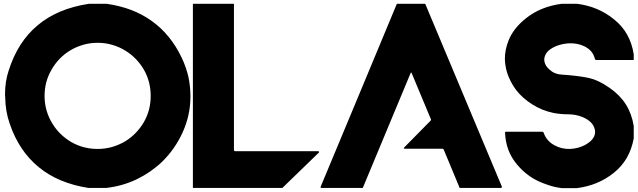

<svg xmlns="http://www.w3.org/2000/svg" viewBox="-20 -800 3291 991"><path d="M531.2 -780.3Q668 -760.7 763.7 -691.4Q860.4 -622.1 917 -503.9Q941.4 -453.1 953.1 -400.4Q962.9 -351.6 962.9 -303.7Q962.9 -300.8 962.9 -296.9Q961.9 -202.1 921.9 -115.2Q882.8 -29.3 815.4 36.1Q758.8 89.8 686.5 125Q613.3 160.2 529.3 169.9Q498 169.9 435.5 169.9Q280.3 145.5 179.7 62.5Q78.1 -20.5 30.3 -161.1Q7.8 -224.6 6.8 -298.8Q5.9 -305.7 5.9 -312.5Q5.9 -378.9 24.4 -434.6Q71.3 -584 174.8 -669.9Q277.3 -755.9 438.5 -780.3Q460.9 -780.3 480.5 -780.3Q500 -780.3 531.2 -780.3ZM484.4 -579.1Q444.3 -579.1 408.2 -568.4Q371.1 -557.6 339.8 -538.1Q281.2 -502 246.1 -440.4Q210 -378.9 210 -304.7Q210 -265.6 220.7 -228.5Q231.4 -192.4 251 -161.1Q287.1 -102.5 348.6 -66.4Q410.2 -31.2 484.4 -31.2Q523.4 -31.2 560.5 -42Q596.7 -52.7 628.9 -72.3Q686.5 -108.4 722.7 -169.9Q757.8 -231.4 757.8 -304.7Q757.8 -378.9 722.7 -440.4Q686.5 -502 627.9 -538.1Q596.7 -557.6 559.6 -568.4Q523.4 -579.1 484.4 -579.1Z M1187.5 -780.3Q1187.5 -528.3 1187.5 -25.4Q1187.5 -22.5 1189.5 -21.5Q1190.4 -19.5 1192.4 -19.5Q1335.9 -19.5 1623 -19.5Q1624 -19.5 1625 -18.6Q1627 -17.6 1627 -15.6Q1627 -15.6 1627 -14.6Q1626 -13.7 1626 -12.7Q1563.5 47.9 1437.5 169.9Q1284.2 169.9 975.6 169.9Q975.6 -146.5 975.6 -780.3Q1026.4 -780.3 1076.2 -780.3Q1127 -780.3 1176.8 -780.3Q1179.7 -780.3 1182.6 -780.3Q1184.6 -780.3 1187.5 -780.3Z M2174.8 -780.3Q2306.6 -465.8 2570.3 163.1Q2570.3 164.1 2570.3 166Q2570.3 167 2569.3 168Q2569.3 168.9 2568.4 168.9Q2567.4 168.9 2566.4 169.9Q2495.1 169.9 2352.5 169.9Q2325.2 104.5 2270.5 -27.3Q2270.5 -29.3 2267.6 -30.3Q2265.6 -32.2 2262.7 -32.2Q2199.2 -32.2 2073.2 -32.2Q2065.4 -32.2 2064.5 -34.2Q2063.5 -37.1 2069.3 -42Q2113.3 -86.9 2202.1 -176.8Q2203.1 -178.7 2204.1 -180.7Q2205.1 -182.6 2204.1 -184.6Q2170.9 -263.7 2105.5 -420.9Q2104.5 -425.8 2102.5 -425.8Q2100.6 -425.8 2098.6 -420.9Q2016.6 -223.6 1852.5 169.9Q1780.3 169.9 1635.7 169.9Q1634.8 167 1634.8 165Q1634.8 163.1 1635.7 162.1Q1734.4 -73.2 1832 -308.6Q1930.7 -544.9 2028.3 -780.3Q2062.5 -780.3 2097.7 -780.3Q2132.8 -780.3 2168 -780.3Q2169.9 -780.3 2170.9 -780.3Q2172.9 -780.3 2174.8 -780.3Z M2959 -780.3Q3068.4 -766.6 3150.4 -699.2Q3233.4 -632.8 3251 -519.5Q3251 -509.8 3251 -490.2Q3186.5 -490.2 3057.6 -490.2Q3055.7 -490.2 3053.7 -491.2Q3051.8 -493.2 3050.8 -495.1Q3044.9 -519.5 3030.3 -536.1Q3015.6 -551.8 2995.1 -561.5Q2958 -579.1 2912.1 -576.2Q2866.2 -572.3 2833 -553.7Q2810.5 -541 2799.8 -525.4Q2790 -509.8 2789.1 -494.1Q2789.1 -464.8 2815.4 -441.4Q2841.8 -417 2877.9 -415Q2954.1 -410.2 3010.7 -399.4Q3066.4 -388.7 3126 -346.7Q3178.7 -310.5 3210 -261.7Q3241.2 -211.9 3251 -149.4Q3251 -127.9 3251 -85.9Q3230.5 26.4 3148.4 91.8Q3067.4 157.2 2958 170.9Q2931.6 170.9 2878.9 170.9Q2838.9 166 2801.8 152.3Q2763.7 139.6 2730.5 120.1Q2668.9 82 2628.9 22.5Q2589.8 -37.1 2586.9 -115.2Q2585.9 -117.2 2587.9 -118.2Q2588.9 -120.1 2590.8 -120.1Q2653.3 -120.1 2779.3 -120.1Q2781.2 -120.1 2783.2 -118.2Q2785.2 -117.2 2786.1 -115.2Q2793.9 -91.8 2808.6 -76.2Q2823.2 -59.6 2842.8 -49.8Q2877.9 -30.3 2921.9 -31.2Q2964.8 -33.2 3000 -51.8Q3057.6 -84 3050.8 -127.9Q3043 -172.9 2985.4 -196.3Q2951.2 -210 2913.1 -210Q2875 -210 2837.9 -216.8Q2776.4 -229.5 2726.6 -261.7Q2676.8 -293 2643.6 -335.9Q2622.1 -365.2 2608.4 -396.5Q2593.8 -428.7 2588.9 -462.9Q2585.9 -479.5 2585.9 -497.1Q2585.9 -543 2604.5 -589.8Q2628.9 -653.3 2695.3 -706.1Q2733.4 -736.3 2779.3 -754.9Q2825.2 -773.4 2877.9 -780.3Q2898.4 -780.3 2915 -780.3Q2931.6 -780.3 2959 -780.3Z"/></svg>

Font: Avicii Garde
Style: Regular
Weight: 500
Version: Version 1.0